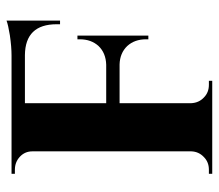

<svg xmlns="http://www.w3.org/2000/svg" viewBox="-60 -594 655 574"><g transform="rotate(-90 267.0 -307.5)"><path d="M492 -455H481V-465Q481 -559 389 -560H245V-317H360Q395 -318 416 -340Q436 -362 436 -396V-403H447V-191H436V-198Q436 -232 416 -254Q395 -276 361 -277H245V-63Q246 -40 262 -25Q277 -10 300 -10H312V0H34V-10H46Q69 -10 84 -25Q100 -40 101 -62V-538Q101 -560 85 -575Q69 -590 46 -590H34V-600H387Q414 -600 448 -605Q479 -610 492 -615Z"/></g></svg>

Font: Cinzel Bold(RUS BY LYAJKA)
Style: Regular
Weight: 700
Designer: Natanael Gama
Version: Version 1.001;PS 001.001;hotconv 1.0.56;makeotf.lib2.0.21325